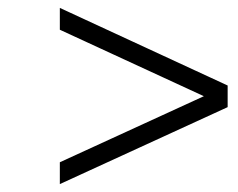

<svg xmlns="http://www.w3.org/2000/svg" viewBox="-20 -554 597 481"><path d="M129.9 -92.8V-147.5L490.7 -313L129.9 -479.5V-534.2L550.3 -339.8V-285.6Z"/></svg>

Font: Elstob 18pt SemiBold
Style: Italic
Weight: 600
Italic angle: -20°
Designer: Peter S. Baker
Version: Version 1.015